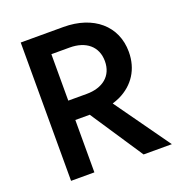

<svg xmlns="http://www.w3.org/2000/svg" viewBox="-127 -806 850 913"><g transform="rotate(-20 297.5 -350.0)"><path d="M78 -700V0H196V-265H269L445 0H588L390 -278C403 -282 416 -287 427 -292C502 -328 546 -395 546 -483C546 -614 446 -700 294 -700ZM196 -363V-598H289C370 -598 424 -555 424 -480C424 -405 370 -363 289 -363Z"/></g></svg>

Font: Jost Medium
Style: Regular
Weight: 500
Version: Version 3.710